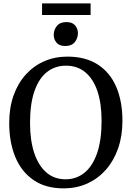

<svg xmlns="http://www.w3.org/2000/svg" viewBox="-20 -1079 762 1111"><path d="M354.6 11Q247.4 12.4 175.9 -35.8Q104.4 -84 68.8 -169.9Q33.3 -255.8 33.3 -367.3Q33.3 -455.5 58.4 -526.4Q83.6 -597.2 129.2 -647.6Q174.9 -697.9 236.3 -724.7Q297.6 -751.4 369.7 -751.4Q475.5 -751.3 546.3 -705.3Q617.1 -659.4 652.8 -575.8Q688.5 -492.2 688.5 -379.7Q688.5 -292.2 663.5 -220.7Q638.6 -149.2 593.5 -97.7Q548.4 -46.3 487.5 -18.2Q426.6 9.8 354.6 11ZM359.2 -41.5Q421.8 -41.5 468.8 -79.4Q515.7 -117.4 541.8 -192.6Q567.8 -267.8 567.8 -379.4Q567.8 -479.5 543.9 -551Q519.9 -622.4 473.7 -660.7Q427.6 -699 361.7 -699Q299.1 -699 252.3 -662.6Q205.6 -626.2 179.7 -552.6Q153.8 -479.1 153.8 -367.4Q153.8 -267.9 177.8 -194.8Q201.9 -121.6 247.7 -81.6Q293.4 -41.5 359.2 -41.5ZM356.6 -812.8Q323.9 -812.8 307.4 -831.8Q290.9 -850.7 290.9 -877.1Q290.9 -905.9 308.9 -928.6Q326.8 -951.2 364.2 -951.2H365.2Q398 -951.2 414.4 -932.3Q430.9 -913.3 430.9 -887Q430.9 -858.2 412.9 -835.5Q394.9 -812.8 357.6 -812.8ZM504.3 -1059.5V-992.3H223.4V-1059.5Z"/></svg>

Font: Merriweather Light
Style: Regular
Weight: 300
Designer: Eben Sorkin
Foundry: Eben Sorkin
Version: Version 2.100